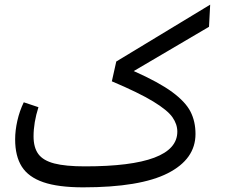

<svg xmlns="http://www.w3.org/2000/svg" viewBox="-20 -790 967 824"><path d="M877 -675 554 -485Q662 -437 719 -395Q776 -353 797.5 -311Q819 -269 819 -215Q819 -107 700 -46.5Q581 14 337 14Q230 14 166 -8Q102 -30 73.5 -75Q45 -120 45 -192Q45 -230 54.5 -272Q64 -314 82 -351L145 -330Q124 -264 124 -205Q124 -157 144.5 -129Q165 -101 213 -88.5Q261 -76 345 -76Q741 -76 741 -225Q741 -257 720 -287Q699 -317 637.5 -354.5Q576 -392 460 -441L479 -526L882 -770Z"/></svg>

Font: FiraGOUPP
Style: Medium
Weight: 400
Designer: bBox Type
Foundry: bBox Type GmbH
Version: Version 1.001